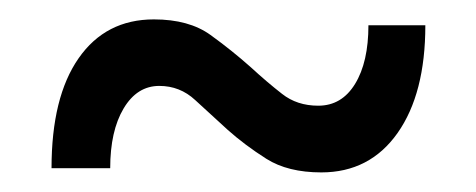

<svg xmlns="http://www.w3.org/2000/svg" viewBox="-20 -521 486 196"><path d="M137.1 -501.2Q87.9 -501.2 60.3 -461.6Q32.6 -421.9 32.6 -349.3H92.5Q92.5 -387.3 106.2 -410.3Q119.9 -433.3 142.6 -433.3Q163.7 -433.3 179.2 -418.9Q194.6 -404.6 212.5 -388.4Q230 -372.8 251.9 -358.9Q273.9 -345 308 -345Q357.5 -345 385.9 -385.3Q414.2 -425.5 414.2 -495.2H356.1Q356.1 -457.6 342.5 -435.4Q328.9 -413.1 304.9 -413.1Q283.2 -413.1 267.9 -425.2Q252.5 -437.2 236.2 -452.2Q216.9 -469.4 194.9 -485.3Q172.9 -501.2 137.1 -501.2Z"/></svg>

Font: Overused Grotesk Light
Style: Regular
Weight: 300
Designer: RandomMaerks
Version: Version 0.005